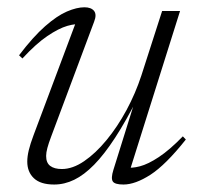

<svg xmlns="http://www.w3.org/2000/svg" viewBox="-20 -484 528 514"><path d="M283.5 -29 343 -219.5 349.5 -223.5Q317 -159.5 288 -115Q259 -70.5 232 -43Q205 -15.5 178.8 -2.8Q152.5 10 125 10Q88.5 10 70.8 -6.8Q53 -23.5 53 -51.5Q53 -65 57 -81.8Q61 -98.5 70 -122.5L187 -434.5L199.5 -418.5Q184 -421.5 160.5 -414.8Q137 -408 106.8 -387.5Q76.5 -367 40 -327.5L31 -336Q69 -386 101 -414Q133 -442 159.2 -453.2Q185.5 -464.5 206 -464.5Q224 -464.5 231.8 -454.8Q239.5 -445 232 -426L117 -118.5Q110 -100 106.8 -87.8Q103.5 -75.5 103.5 -66.5Q103.5 -48 114.5 -39.8Q125.5 -31.5 145.5 -31.5Q174.5 -31.5 205.2 -52.5Q236 -73.5 265.2 -109Q294.5 -144.5 318.8 -189.5Q343 -234.5 358.5 -282L414 -454.5H462L325.5 -21L316.5 -36Q332.5 -33 354.5 -38.8Q376.5 -44.5 405.2 -63.5Q434 -82.5 469.5 -119L477.5 -110.5Q423.5 -42.5 382.8 -16.2Q342 10 310.5 10Q287.5 10 282 1.8Q276.5 -6.5 283.5 -29Z"/></svg>

Font: Newsreader 36pt Light
Style: Italic
Weight: 300
Italic angle: -17°
Designer: Hugues Gentile
Foundry: Production Type
Version: Version 1.003